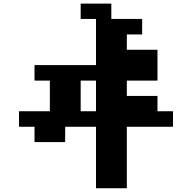

<svg xmlns="http://www.w3.org/2000/svg" viewBox="-20 -879 1040 1040"><path d="M417 -276.4H500V-442.4H417ZM83 -192.4V-276.4H250V-442.4H167V-526.4H500V-776.4H417V-859.4H583V-776.4H750V-692.4H667V-609.4H833V-442.4H667V-359.4H833V-276.4H917V-192.4H667V140.6H500V-192.4H333V-109.4H167V-192.4Z"/></svg>

Font: KH Dot Dougenzaka 12
Style: Regular
Weight: 400
Designer: Original version for X68000 by Keitarou Hiraki (http://hp.vector.co.jp/authors/VA000874/) / TrueType conversion by Homem
Version: Version 1.00.20150527